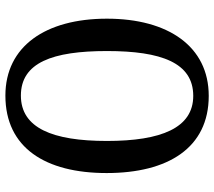

<svg xmlns="http://www.w3.org/2000/svg" viewBox="-60 -704 775 694"><g transform="rotate(-90 327.0 -357.5)"><path d="M327 10C506 10 606 -137 606 -358C606 -580 506 -725 328 -725C139 -725 48 -580 48 -359C48 -137 139 10 327 10ZM327 -46C211 -46 164 -162 164 -358C164 -555 211 -669 328 -669C447 -669 489 -555 489 -358C489 -162 447 -46 327 -46Z"/></g></svg>

Font: Noto Serif Ethiopic Condensed Medium
Style: Regular
Weight: 500
Width: 3
Designer: Monotype Design Team
Foundry: Monotype Imaging Inc.
Version: Version 2.102